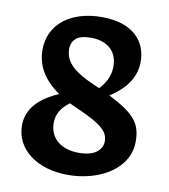

<svg xmlns="http://www.w3.org/2000/svg" viewBox="-84 -812 788 897"><g transform="rotate(10 310.0 -364.0)"><path d="M328 -741C180 -741 80 -664.5 80 -542.5C80 -468 116.5 -405 192.5 -352.5C119.5 -319.5 47 -270 47 -177.5C47 -68 147 13 297.5 13C447 13 583.5 -65.5 583.5 -195C583.5 -278.5 552.5 -322.5 424.5 -386.5C508 -439 541.5 -500.5 541.5 -566.5C541.5 -660.5 478.5 -741 328 -741ZM191 -216C191 -254 209 -288.5 250 -318.5C261.5 -313 273.5 -307 286.5 -301.5C418.5 -244.5 441 -212.5 441 -170.5C441 -145.5 427 -130.5 418 -122.5C404 -109.5 376.5 -97.5 329.5 -97.5C253.5 -97.5 191 -136 191 -216ZM202 -568.5C202 -592 212.5 -609 223 -618C237 -630.5 261 -637 293.5 -637C367 -637 420 -599.5 420 -522C420 -474 396.5 -437 371.5 -411.5C362 -416 352 -420.5 341.5 -425C257 -461.5 202 -501 202 -568.5Z"/></g></svg>

Font: Monaspace Argon
Style: Bold
Weight: 700
Designer: Riley Cran & the Lettermatic Team
Foundry: Lettermatic
Version: Version 1.000 (Monaspace Argon)